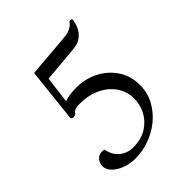

<svg xmlns="http://www.w3.org/2000/svg" viewBox="-201 -600 957 957"><g transform="rotate(-45 278.0 -121.0)"><path d="M172 -350 154 -209Q171 -214 190 -217.5Q209 -221 237 -221Q302 -221 355 -193.5Q408 -166 440 -117.5Q472 -69 472 -6Q472 49 447.5 94Q423 139 383 171.5Q343 204 294.5 221Q246 238 198 238Q159 238 126 225.5Q93 213 73 192.5Q53 172 53 148Q53 129 66 112Q79 95 104 95Q108 95 111.5 95.5Q115 96 119 97Q127 141 157 166Q187 191 227 191Q286 191 325 166Q364 141 384 102.5Q404 64 404 23Q404 -28 376.5 -67.5Q349 -107 301.5 -129.5Q254 -152 192 -152Q169 -152 158 -146.5Q147 -141 145 -136Q139 -126 124 -126Q119 -126 114.5 -128.5Q110 -131 110 -135L141 -421L369 -440Q399 -442 417.5 -452Q436 -462 443 -473Q447 -480 455 -480Q458 -480 461.5 -478.5Q465 -477 465 -472Q463 -451 452.5 -427.5Q442 -404 420.5 -387Q399 -370 363 -367Z"/></g></svg>

Font: Sedan SC
Style: Regular
Weight: 400
Designer: Sebastian Salazar
Foundry: Sebastian Salazar
Version: Version 1.100; ttfautohint (v1.8.4.7-5d5b)